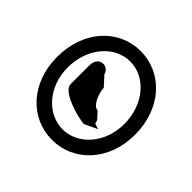

<svg xmlns="http://www.w3.org/2000/svg" viewBox="-112 -903 899 899"><g transform="rotate(-45 337.5 -454.0)"><path d="M46 -454C46 -312 164 -196 338 -196C515 -196 634 -312 634 -454C634 -597 515 -712 338 -712C164 -712 46 -597 46 -454ZM116 -454C116 -556 211 -642 338 -642C469 -642 565 -556 565 -454C565 -353 469 -267 338 -267C211 -267 116 -353 116 -454ZM204 -401 235 -336C235 -332 240 -366 246 -366C254 -366 261 -370 266 -374L295 -401C295 -430 356 -455 390 -455L437 -498C454 -502 468 -516 468 -536C468 -557 453 -576 418 -577H292C243 -577 206 -441 204 -401Z"/></g></svg>

Font: Ampere
Style: SCExt
Weight: 400
Version: Version 1